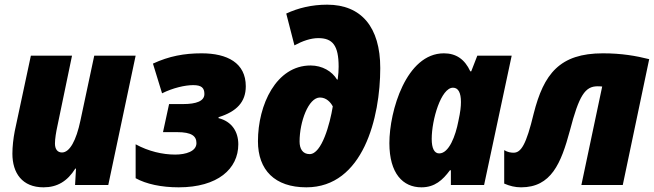

<svg xmlns="http://www.w3.org/2000/svg" viewBox="-20 -791 2797 821"><path d="M166 10C225 10 268 -16 302 -70H305L301 0H443L560 -553H383L324 -276C306 -190 278 -139 245 -139C226 -139 215 -153 215 -177C215 -198 220 -227 225 -250L288 -553H112L43 -230C37 -199 33 -164 33 -134C33 -51 75 10 166 10Z M744 10C911 10 999 -69 999 -174C999 -228 971 -272 914 -286L915 -290C992 -314 1031 -355 1031 -422C1031 -522 952 -563 842 -563C768 -563 703 -551 634 -519L673 -392C719 -415 771 -427 806 -427C842 -427 854 -415 854 -389C854 -359 820 -346 763 -346H703L677 -226H737C800 -226 820 -209 820 -179C820 -144 775 -130 729 -130C675 -130 615 -144 560 -174V-29C605 -4 670 10 744 10Z M1290 10C1533 10 1606 -289 1606 -500C1606 -675 1525 -771 1379 -771C1314 -771 1255 -757 1204 -733L1239 -597C1274 -616 1309 -628 1341 -628C1402 -628 1428 -597 1428 -506C1428 -491 1427 -472 1424 -451H1421C1400 -486 1358 -511 1308 -511C1161 -511 1083 -343 1083 -187C1083 -64 1155 10 1290 10ZM1304 -132C1274 -132 1261 -155 1261 -186C1261 -270 1299 -374 1348 -374C1376 -374 1394 -353 1403 -336C1391 -262 1356 -132 1304 -132Z M1782 10C1839 10 1873 -21 1904 -63H1908V0H2050L2168 -553H2021L1995 -486H1991C1967 -538 1930 -563 1878 -563C1717 -563 1645 -316 1645 -179C1645 -49 1703 10 1782 10ZM1858 -135C1837 -135 1826 -157 1826 -197C1826 -279 1866 -416 1917 -416C1940 -416 1951 -394 1951 -355C1951 -336 1949 -314 1940 -273C1928 -210 1900 -135 1858 -135Z M2208 10C2337 10 2379 -92 2417 -233C2456 -383 2482 -422 2535 -422C2541 -422 2548 -422 2555 -421L2466 0H2643L2756 -538C2700 -552 2639 -563 2558 -563C2373 -563 2305 -475 2262 -305C2230 -172 2208 -138 2176 -138C2165 -138 2151 -140 2136 -149V-6C2159 4 2182 10 2208 10Z"/></svg>

Font: Noto Sans UI SemiCondensed Black
Style: Italic
Weight: 900
Width: 4
Italic angle: -372°
Designer: Monotype Design Team
Foundry: Monotype Imaging Inc.
Version: Version 1.901